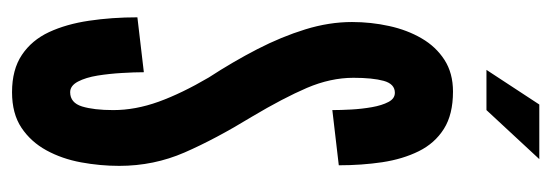

<svg xmlns="http://www.w3.org/2000/svg" viewBox="-326 -604 938 327"><g transform="rotate(90 143.5 -441.0)"><path d="M137.5 8Q99 8 74 -8.8Q49 -25.5 35.2 -55Q21.5 -84.5 15.8 -123.2Q10 -162 10 -205.5L103.5 -216.5Q103.5 -200.5 104.8 -179.2Q106 -158 109.2 -137.8Q112.5 -117.5 119.5 -104.2Q126.5 -91 137.5 -91Q155.5 -91 161.8 -111.2Q168 -131.5 168 -164.5Q168 -202 153.8 -241.5Q139.5 -281 112.5 -327Q85.5 -368.5 64.2 -409.8Q43 -451 30.5 -491.5Q18 -532 18 -571Q18 -603.5 24.8 -634.2Q31.5 -665 45.8 -689.5Q60 -714 82.5 -728.5Q105 -743 136.5 -743Q175.5 -743 200 -727.5Q224.5 -712 238 -684.8Q251.5 -657.5 256.8 -622.5Q262 -587.5 262 -548.5L168 -537.5Q168 -552 167 -570Q166 -588 163 -605Q160 -622 154.2 -633Q148.5 -644 138.5 -644Q123.5 -644 118.2 -625Q113 -606 113 -573.5Q113 -534.5 130.2 -494.2Q147.5 -454 179 -401Q217.5 -338 240.2 -285.8Q263 -233.5 263 -174.5Q263 -142 257 -109.5Q251 -77 236.5 -50.5Q222 -24 198 -8Q174 8 137.5 8ZM99.5 -800 158.5 -890H251.5L168 -800Z"/></g></svg>

Font: League Gothic SemiCondensed
Style: Regular
Weight: 400
Width: 4
Designer: The League of Moveable Type
Version: Version 2.001